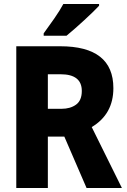

<svg xmlns="http://www.w3.org/2000/svg" viewBox="-20 -947 640 967"><path d="M62 0H221V-259H304L416 0H594L442 -307Q551 -372 551 -503Q551 -714 283 -714H62ZM221 -399V-573H285Q392 -573 392 -489Q392 -441 363 -420Q334 -399 290 -399ZM200 -767H315Q355 -800 404.5 -845.5Q454 -891 479 -918V-927H299Q282 -895 253.5 -854Q225 -813 200 -779Z"/></svg>

Font: Noto Sans Mono Extra
Style: Regular
Weight: 800
Designer: Monotype Design Team
Foundry: Monotype Imaging Inc.
Version: Version 1.900